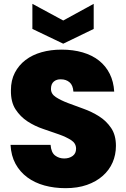

<svg xmlns="http://www.w3.org/2000/svg" viewBox="-20 -975 660 1002"><path d="M585 -214Q585 -167 567.5 -127Q550 -87 516 -57Q482 -27 433.5 -10Q385 7 322 7Q263 7 212 -7Q161 -21 122.5 -49.5Q84 -78 61 -120Q38 -162 35 -219H244Q247 -179 267.5 -163.5Q288 -148 315 -148Q341 -148 359 -161Q377 -174 377 -199Q377 -227 351.5 -243.5Q326 -260 288 -273.5Q250 -287 205.5 -302Q161 -317 123.5 -341.5Q86 -366 61 -404.5Q36 -443 37 -504Q37 -556 57.5 -595.5Q78 -635 113.5 -662Q149 -689 197 -702.5Q245 -716 301 -716Q362 -716 411.5 -701.5Q461 -687 496.5 -659Q532 -631 552.5 -590Q573 -549 576 -497H363Q361 -530 343 -545.5Q325 -561 298 -561Q276 -562 261 -549.5Q246 -537 246 -511Q246 -485 271 -468.5Q296 -452 334 -437.5Q372 -423 415.5 -407.5Q459 -392 497 -368Q535 -344 560 -307Q585 -270 585 -214ZM469 -955V-824L310 -747L149 -824V-955L310 -868Z"/></svg>

Font: SVN-Poppins ExtraBold
Style: Regular
Weight: 800
Designer: Ninad Kale (Devanagari), Jonny Pinhorn (Latin)
Foundry: Indian Type Foundry
Version: Version 3.002 2017; ttfautohint (v1.8.3)